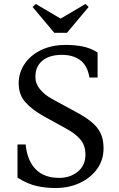

<svg xmlns="http://www.w3.org/2000/svg" viewBox="-20 -936 598 966"><path d="M259 10Q212 10 167 0.5Q122 -9 68 -42V-209H109Q117 -128 159.5 -84.5Q202 -41 278 -41Q333 -41 371.5 -72.5Q410 -104 410 -159Q410 -201 387 -231Q364 -261 313 -289L202 -350Q140 -385 107 -422.5Q74 -460 74 -517Q74 -570 103.5 -614Q133 -658 186.5 -684Q240 -710 312 -710Q355 -710 394.5 -702.5Q434 -695 471 -672V-546H430Q420 -606 384 -633Q348 -660 292 -660Q228 -660 193 -630.5Q158 -601 158 -550Q158 -515 181.5 -486.5Q205 -458 244 -437L360 -374Q409 -348 440 -322.5Q471 -297 486 -266Q501 -235 501 -190Q501 -131 468.5 -86Q436 -41 381.5 -15.5Q327 10 259 10ZM253 -771 144 -901 160 -916 284 -843H286L410 -916L426 -901L317 -771Z"/></svg>

Font: Hedvig Letters Serif 12pt
Style: Regular
Weight: 400
Designer: Alexander Örn & Tor Weibull
Foundry: Kanon Foundry
Version: Version 1.000; ttfautohint (v1.8.4.7-5d5b)